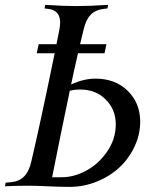

<svg xmlns="http://www.w3.org/2000/svg" viewBox="-20 -752 589 775"><path d="M288.6 -727.5Q341.3 -727.5 416.5 -732.4L413.6 -717.8L399.4 -716.3Q365.7 -712.4 346.2 -692.6Q326.7 -672.9 317.4 -632.3Q314.5 -621.1 309.8 -600.8Q305.2 -580.6 303.2 -573.7H409.7L401.9 -537.1H294.9Q276.4 -457 267.1 -411.1Q317.9 -434.6 365.2 -434.6Q445.3 -434.6 495.6 -385.3Q545.9 -335.9 545.9 -261.2Q545.9 -209.5 523.4 -161.1Q501 -112.8 462.9 -76.9Q424.8 -41 371.6 -19.3Q318.4 2.4 259.8 2.4Q224.1 2.4 173.1 0Q122.1 -2.4 92.3 -2.4Q45.9 -2.4 0 0L2.9 -14.6L24.4 -16.6Q57.1 -19.5 77.1 -39.6Q97.2 -59.6 106.4 -100.1Q142.6 -253.4 200.7 -537.1H128.4L136.2 -573.7H208Q213.4 -598.1 219.7 -632.3Q222.7 -648.4 222.7 -661.6Q222.7 -711.4 172.9 -716.3L159.7 -717.8L162.6 -732.4Q236.3 -727.5 288.6 -727.5ZM261.7 -385.7 257.8 -366.7Q230.5 -237.8 190.4 -36.6H229.5Q278.8 -36.6 328.6 -63.5Q378.4 -90.3 412.8 -140.6Q447.3 -190.9 447.3 -250Q447.3 -309.6 407 -350.1Q366.7 -390.6 304.2 -390.6Q282.7 -390.6 261.7 -385.7Z"/></svg>

Font: Flanker
Style: Italic
Weight: 400
Italic angle: -12°
Designer: Flanker
Version: Version 2.027